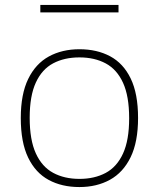

<svg xmlns="http://www.w3.org/2000/svg" viewBox="-20 -747 642 776"><path d="M301 9Q230 9 176.8 -19.8Q123.5 -48.5 93.8 -110Q64 -171.5 64 -270Q64 -366.5 94 -428Q124 -489.5 177.5 -518.8Q231 -548 301 -548Q372 -548 425.2 -519.5Q478.5 -491 508.2 -429.8Q538 -368.5 538 -270Q538 -173.5 508 -111.8Q478 -50 424.5 -20.5Q371 9 301 9ZM301 -24Q362 -24 407.2 -48.2Q452.5 -72.5 477.2 -126.5Q502 -180.5 502 -269Q502 -358.5 477.2 -412.5Q452.5 -466.5 407.2 -490.8Q362 -515 301 -515Q240 -515 194.8 -491Q149.5 -467 124.8 -413.2Q100 -359.5 100 -271Q100 -181.5 124.8 -127.2Q149.5 -73 194.8 -48.5Q240 -24 301 -24ZM143 -697V-727H459V-697Z"/></svg>

Font: Encode Sans Exp Th
Style: Regular
Weight: 100
Width: 7
Designer: Multiple Designers
Foundry: Impallari Type
Version: Version 3.002; ttfautohint (v1.8.3) -l 8 -r 50 -G 200 -x 14 